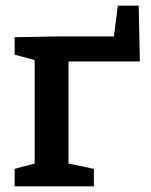

<svg xmlns="http://www.w3.org/2000/svg" viewBox="-20 -661 534 681"><path d="M476 -443H223V-81L313 -62V0H32V-62L103 -81V-448L32 -467V-529L196 -532H384L398 -641H472Z"/></svg>

Font: Bitter SemiBold
Style: Regular
Weight: 600
Designer: Sol Matas, and Bitter project Authors
Foundry: Sol Matas
Version: Version 2.001